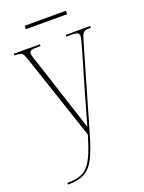

<svg xmlns="http://www.w3.org/2000/svg" viewBox="-166 -736 788 1053"><g transform="rotate(-20 228.0 -210.0)"><path d="M42 230Q84 230 113 221Q142 212 163 189Q184 166 201.5 125Q219 84 238 19L75 -468Q66 -495 60 -507.5Q54 -520 43 -523Q32 -526 10 -526H8V-536H160V-526H150Q115 -526 105 -521.5Q95 -517 95 -505Q95 -496 101 -478Q107 -460 118 -428L183 -228Q209 -148 225 -99Q241 -50 250 -21Q258 -50 271 -95.5Q284 -141 298 -191L369 -434Q375 -457 380 -475.5Q385 -494 385 -504Q385 -515 377.5 -520.5Q370 -526 336 -526H311V-536H454V-526H449Q429 -526 418.5 -521.5Q408 -517 401.5 -501.5Q395 -486 386 -453L250 16Q225 104 200.5 152.5Q176 201 139.5 220.5Q103 240 43 240H42ZM116 -640V-660H357V-640Z"/></g></svg>

Font: Noto Serif Display Condensed Thin
Style: Regular
Weight: 100
Width: 3
Designer: Monotype Design Team
Foundry: Monotype Imaging Inc.
Version: Version 2.009